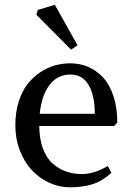

<svg xmlns="http://www.w3.org/2000/svg" viewBox="-20 -780 551 812"><path d="M461.9 -247.1H146Q146.5 -192.4 161.6 -151.9Q176.8 -111.3 202.6 -88.4Q228.5 -65.4 259.5 -54.7Q290.5 -43.9 327.1 -43.9Q377.9 -43.9 436 -78.1L451.2 -48.8Q410.2 -12.7 369.1 -0.2Q328.1 12.2 275.9 12.2Q230.5 12.2 188.5 -7.1Q146.5 -26.4 114.7 -60.3Q83 -94.2 64 -143.6Q44.9 -192.9 44.9 -250Q44.9 -304.2 58.8 -348.9Q72.8 -393.6 95.7 -423.3Q118.7 -453.1 149.2 -473.6Q179.7 -494.1 211.7 -503.2Q243.7 -512.2 276.9 -512.2Q318.4 -512.2 353.8 -496.8Q389.2 -481.4 416.7 -451.4Q444.3 -421.4 460.2 -372.6Q476.1 -323.7 476.1 -261.2ZM278.8 -464.8Q222.7 -464.8 189.2 -420.4Q155.8 -376 147.9 -298.8H380.9Q380.9 -377 354.5 -420.9Q328.1 -464.8 278.8 -464.8ZM211.9 -759.8 307.6 -588.9 280.8 -569.8 133.8 -717.8 139.6 -737.8Z"/></svg>

Font: Amethysta
Style: Regular
Weight: 400
Designer: Konstantin Vinogradov, Alexei Vanyashin
Foundry: Cyreal (www.cyreal.org)
Version: Version 1.002